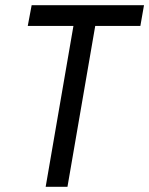

<svg xmlns="http://www.w3.org/2000/svg" viewBox="-20 -720 575 740"><path d="M102 -700H535L521 -620H347L240 0H156L263 -620H87Z"/></svg>

Font: Jost
Style: Italic
Weight: 400
Italic angle: -5°
Version: Version 3.710